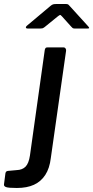

<svg xmlns="http://www.w3.org/2000/svg" viewBox="-121 -766 464 956"><path d="M132 21Q126 72 104.5 105Q83 138 48 154Q13 170 -37 170Q-79 170 -91 165.5Q-103 161 -101 151L-94 97Q-93 92 -90.5 89Q-88 86 -82 85L-38 81Q-10 80 6 64Q22 48 28 9L102 -518Q104 -525 106.5 -527.5Q109 -530 116 -530H195Q202 -530 205.5 -524.5Q209 -519 208 -513L132 21ZM233 -634 188 -684Q181 -692 178 -691.5Q175 -691 165 -683L101 -631Q94 -626 90.5 -625Q87 -624 80 -624H16Q9 -624 8 -628.5Q7 -633 13 -638L131 -737Q138 -743 144 -744.5Q150 -746 159 -746H209Q217 -746 221 -741.5Q225 -737 228 -734L318 -635Q324 -628 323 -626Q322 -624 314 -624H250Q244 -624 240.5 -626.5Q237 -629 233 -634Z"/></svg>

Font: Libre Franklin Thin Medium
Style: Italic
Weight: 500
Italic angle: -8°
Version: Version 3.000